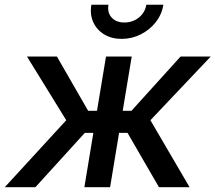

<svg xmlns="http://www.w3.org/2000/svg" viewBox="-37 -782 900 802"><path d="M-17.1 0 239.7 -279.8 75.7 -545.9H200.7L331.1 -319.3H368.2L405.8 -545.9H513.2L475.6 -319.3H512.2L717.3 -545.9H843.3L591.3 -279.8L754.9 0H627L495.6 -227.1H460.4L422.9 0H315.4L353 -227.1H317.4L110.8 0ZM470.7 -619.6Q428.7 -619.6 397.7 -638.7Q366.7 -657.7 352.3 -689.9Q337.9 -722.2 344.7 -762.2H416Q410.6 -729.5 429.4 -708.7Q448.2 -688 482.4 -688Q505.4 -688 524.9 -697.3Q544.4 -706.5 557.6 -723.4Q570.8 -740.2 574.2 -762.2H645.5Q639.2 -722.2 613.8 -689.7Q588.4 -657.2 551 -638.4Q513.7 -619.6 470.7 -619.6Z"/></svg>

Font: Inter Medium
Style: Italic
Weight: 500
Italic angle: -9.3988°
Designer: Rasmus Andersson
Foundry: rsms
Version: Version 4.001;git-66647c0bb